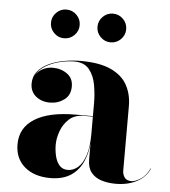

<svg xmlns="http://www.w3.org/2000/svg" viewBox="-50 -714 680 769"><g transform="rotate(5 290.0 -329.0)"><path d="M443.5 10Q411.5 10 385.5 1.8Q359.5 -6.5 344.2 -25.8Q329 -45 329 -77.5V-304.5Q329 -340.5 322.5 -377.2Q316 -414 296 -438.8Q276 -463.5 236 -463.5Q211.5 -463.5 183.8 -457.5Q156 -451.5 131.2 -439Q106.5 -426.5 90.8 -407.2Q75 -388 75 -361H74Q74 -392.5 97.8 -411.8Q121.5 -431 152.5 -431Q185.5 -431 210 -413.5Q234.5 -396 234.5 -363Q234.5 -327.5 209.5 -309.2Q184.5 -291 152.5 -291Q118.5 -291 95.8 -309.8Q73 -328.5 73 -361Q73 -389 89.2 -409.2Q105.5 -429.5 132.8 -442.5Q160 -455.5 193.5 -461.8Q227 -468 261 -468Q337.5 -468 383.2 -446.8Q429 -425.5 449 -388.5Q469 -351.5 469 -304.5V-46Q469 -29.5 477.5 -17.8Q486 -6 505.5 -6Q520 -6 541.8 -19.8Q563.5 -33.5 577.5 -63.5L579 -63Q564 -28 527.8 -9Q491.5 10 443.5 10ZM180.5 10Q115.5 10 76.8 -23.2Q38 -56.5 38 -113.5Q38 -180.5 95.5 -216.2Q153 -252 259.5 -252H375.5V-250H294Q256 -250 233.5 -229.2Q211 -208.5 200.8 -179.5Q190.5 -150.5 190.5 -125.5Q190.5 -102 195.8 -79.8Q201 -57.5 213.5 -43Q226 -28.5 247 -28.5Q269.5 -28.5 288.2 -44.8Q307 -61 318 -94.8Q329 -128.5 329 -180.5H331Q331 -121 314.5 -78.2Q298 -35.5 264.8 -12.8Q231.5 10 180.5 10ZM373.5 -552.5Q350 -552.5 333 -569.5Q316 -586.5 316 -610Q316 -634 333 -651Q350 -668 373.5 -668Q397.5 -668 414.5 -651Q431.5 -634 431.5 -610Q431.5 -586.5 414.5 -569.5Q397.5 -552.5 373.5 -552.5ZM186.5 -552.5Q163 -552.5 146 -569.5Q129 -586.5 129 -610Q129 -634 146 -651Q163 -668 186.5 -668Q210.5 -668 227.5 -651Q244.5 -634 244.5 -610Q244.5 -586.5 227.5 -569.5Q210.5 -552.5 186.5 -552.5Z"/></g></svg>

Font: Bodoni Moda 96pt
Style: Bold
Weight: 700
Version: Version 2.005